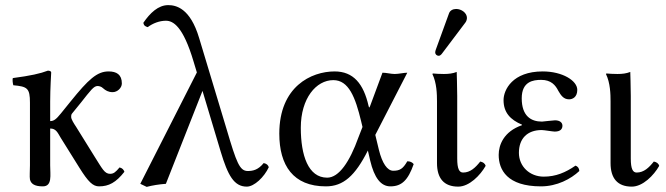

<svg xmlns="http://www.w3.org/2000/svg" viewBox="-20 -718 2602 750"><path d="M97 -317V-72C97 -54 95 -27 97 -17C101 0 115 10 147 10C185 10 176 -34 176 -72V-216C199 -216 205 -200 217 -180L290 -63C324.8 -7.2 343 10 367 10C405 10 433 -5 466 -47C463.2 -55.1 457.8 -61.4 447 -64C432 -46 424 -39 410 -39C388 -39 379 -60 349 -107L277 -223C269 -235 258 -252 258 -261C258 -266 258 -270 261 -274L296 -317C334 -365 346 -382 361 -382C367 -382 376 -380 383 -373C392 -365 403 -358 420 -358C439 -358 456 -375 456 -392C456 -427 435 -439 404 -439C359 -439 325.1 -407.5 256 -322L218 -275C199.1 -251.6 190 -245 176 -245V-321.3C176 -371 180 -435 180 -435C180 -439 175 -442 167 -442C138.5 -431 99 -422 30 -413C28 -407 30 -391 32 -385C86.5 -379.9 97 -374 97 -317Z M1030 -65C1026.7 -74 1021.3 -78.6 1010 -81C989 -55 969 -50 948 -50C916 -50 904 -82 865 -214L758 -569C723 -687 667 -698 637 -698C598 -698 566 -667 540 -629C542.1 -616.2 549.7 -614.4 557 -612C577 -627 603 -637 628 -637C656 -637 695 -616 736 -478L749 -435L528 0L553 12C576 6 601 2 628 0L771 -363L842 -126C870 -33 894 11 944 11C973 11 1012 -26 1030 -65Z M1446 -191 1571 -434C1558 -434 1537 -429 1522 -429C1507 -429 1489 -434 1474 -434L1426.5 -306C1423.7 -298.5 1422.1 -294 1419.8 -304C1400 -391 1360.5 -439 1287 -439C1196 -439 1071 -380 1071 -196C1071 -72 1125 10 1253 10C1321 10 1367 -31 1417 -130L1426 -91C1442 -23 1468 10 1505 10C1549 10 1574 -14 1596 -77C1590 -84 1583 -88 1571 -88C1554 -58 1541 -51 1516 -51C1493 -51 1473 -80 1460 -133ZM1396 -222 1380 -181C1346 -86 1304 -24 1258 -24C1184 -24 1155 -111 1155 -219C1155 -334 1215 -405 1282 -405C1342 -405 1368 -339 1391 -243Z M1762 -683C1749 -683 1738 -677 1734 -666L1682 -523C1681 -520 1680 -516 1680 -513C1680 -506 1686 -500 1694 -500C1698 -500 1703 -504 1706 -508L1798 -630C1802 -635 1804 -643 1804 -648C1804 -668 1782 -683 1762 -683ZM1687 -322V-81C1687 -21.5 1714 11 1770 11C1813 11 1856 -33 1877 -70C1874.4 -79.9 1866.6 -84.8 1856 -87C1837 -63 1817 -44 1789 -44C1774 -44 1766 -58 1766 -99V-343C1766 -375 1764 -437 1764 -437C1749 -431 1733 -429 1714 -429C1702 -429 1677 -430 1671 -431L1669 -429C1686 -394 1687 -350 1687 -322Z M2007 -121C2007 -177 2040 -210 2096 -210C2105 -210 2139 -204 2147 -204C2170 -204 2177 -215 2177 -227C2177 -239 2167 -248 2148 -248C2143 -248 2098 -243 2097 -243C2054 -243 2018 -265 2018 -334C2018 -400 2063 -406 2094 -406C2133 -406 2150 -385 2161 -363C2171 -346 2181 -330 2203 -330C2216 -330 2235 -338 2235 -367C2235 -403 2177 -439 2100 -439C1982 -439 1947 -367 1947 -327C1947 -278.7 1973.2 -250.3 2019 -231V-229C1947 -204 1928 -151 1928 -113C1928 -55 1961 10 2093 10C2156 10 2210 -19 2243 -50C2242.6 -60.8 2236.7 -68.2 2228 -71C2189 -44 2151 -28 2104 -28C2049 -28 2007 -68 2007 -121Z M2365 -322V-81C2365 -21.5 2392 11 2448 11C2491 11 2534 -33 2555 -70C2552.4 -79.9 2544.6 -84.8 2534 -87C2515 -63 2495 -44 2467 -44C2452 -44 2444 -58 2444 -99V-343C2444 -375 2442 -437 2442 -437C2427 -431 2411 -429 2392 -429C2380 -429 2355 -430 2349 -431L2347 -429C2364 -394 2365 -350 2365 -322Z"/></svg>

Font: Libertinus Serif
Style: Regular
Weight: 400
Designer: Philipp H. Poll
Foundry: Khaled Hosny
Version: Version 6.2